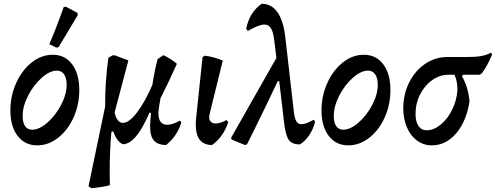

<svg xmlns="http://www.w3.org/2000/svg" viewBox="-20 -758 2627 1017"><path d="M35 -173Q35 -251 66 -319Q97 -387 148.5 -427.5Q200 -468 259 -468Q324 -468 362 -417.5Q400 -367 400 -281Q400 -203 369.5 -135.5Q339 -68 287.5 -28Q236 12 177 12Q112 12 73.5 -38Q35 -88 35 -173ZM333 -309Q333 -344 319.5 -364Q306 -384 282 -384Q244 -384 201 -346Q158 -308 129 -251.5Q100 -195 100 -144Q100 -108 113 -89.5Q126 -71 150 -71Q188 -71 231 -108.5Q274 -146 303.5 -202Q333 -258 333 -309ZM290 -508 278 -506 241 -524Q276 -603 317 -720L328 -723L390 -690L392 -678Z M941 -110Q917 -35 860 10Q816 10 795.5 -13.5Q775 -37 775 -88Q775 -98 777 -126L780 -159L772 -162Q735 -76 700 -35Q665 6 630 6Q614 -2 602 -18Q590 -34 579 -63L570 -59Q561 39 561 151L562 223Q527 233 464 239L449 228L537 -194Q536 -323 554 -452L576 -465H588L660 -438L587 -162Q600 -107 631 -107Q663 -107 705 -161.5Q747 -216 787 -308Q799 -387 815 -445L845 -466Q887 -446 917 -420Q865 -305 830 -237L823 -196Q819 -168 819 -159Q819 -97 866 -97Q893 -97 933 -119Z M1017 -98Q1017 -121 1019 -134L1053 -456L1065 -463Q1114 -457 1160 -437L1092 -161Q1088 -143 1088 -138Q1088 -122 1097 -113Q1106 -104 1123 -104Q1146 -104 1180 -122L1189 -111Q1162 -31 1103 10Q1017 10 1017 -98Z M1649 -112Q1639 -74 1618.5 -43Q1598 -12 1569 7Q1528 7 1511 -15Q1494 -37 1486 -99L1459 -328H1451Q1406 -231 1328 -73L1288 7L1277 10L1207 -19L1204 -28Q1366 -312 1444 -451L1433 -542Q1428 -587 1415.5 -607.5Q1403 -628 1380 -628Q1352 -628 1293 -594L1284 -605Q1292 -648 1313 -682Q1334 -716 1366 -738Q1418 -738 1449.5 -693.5Q1481 -649 1491 -563L1537 -162Q1541 -130 1550 -115Q1559 -100 1577 -100Q1600 -100 1642 -124Z M1683 -173Q1683 -251 1714 -319Q1745 -387 1796.5 -427.5Q1848 -468 1907 -468Q1972 -468 2010 -417.5Q2048 -367 2048 -281Q2048 -203 2017.5 -135.5Q1987 -68 1935.5 -28Q1884 12 1825 12Q1760 12 1721.5 -38Q1683 -88 1683 -173ZM1981 -309Q1981 -344 1967.5 -364Q1954 -384 1930 -384Q1892 -384 1849 -346Q1806 -308 1777 -251.5Q1748 -195 1748 -144Q1748 -108 1761 -89.5Q1774 -71 1798 -71Q1836 -71 1879 -108.5Q1922 -146 1951.5 -202Q1981 -258 1981 -309Z M2587 -470Q2572 -434 2559.5 -412Q2547 -390 2532 -369L2521 -362H2432L2427 -354Q2459 -300 2467 -222Q2451 -116 2396.5 -52Q2342 12 2267 12Q2224 12 2189.5 -13Q2155 -38 2135.5 -83Q2116 -128 2116 -184Q2116 -258 2147 -320.5Q2178 -383 2231.5 -419.5Q2285 -456 2349 -456H2456Q2501 -456 2530.5 -461.5Q2560 -467 2580 -479ZM2387 -362H2355Q2309 -362 2269 -333.5Q2229 -305 2205 -257.5Q2181 -210 2181 -155Q2181 -114 2196.5 -91Q2212 -68 2240 -68Q2278 -68 2315 -98.5Q2352 -129 2376 -179Q2400 -229 2403 -282Q2403 -330 2387 -362Z"/></svg>

Font: Alegreya Medium
Style: Italic
Weight: 500
Italic angle: -7°
Designer: Juan Pablo del Peral
Foundry: Huerta Tipografica
Version: Version 2.008; ttfautohint (v1.8)